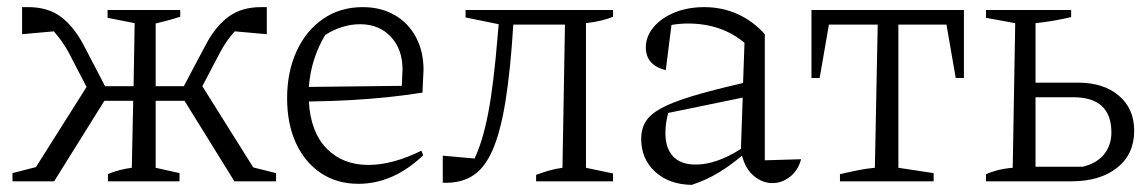

<svg xmlns="http://www.w3.org/2000/svg" viewBox="-20 -509 3219 539"><path d="M15 0V-23L81 -40L223 -265L171 -365Q162 -381 151.5 -395.5Q141 -410 131 -421L42 -413V-489Q50 -489 59 -489Q114 -489 150 -462.5Q186 -436 214 -384L275 -267H355L358 -444L282 -459V-481H486V-462Q464 -455 448.5 -451Q433 -447 417 -443V-267H496L558 -384Q585 -435 621.5 -462Q658 -489 713 -489Q721 -489 729 -489V-413L639 -421Q617 -397 600 -366L548 -267L691 -39L755 -23V0H638L498 -226H417V-38L484 -23V0H283V-20Q298 -27 316 -31.5Q334 -36 350 -38L354 -226H273L132 0Z M986 7Q926 7 881 -23Q836 -53 811 -107Q786 -161 786 -233Q786 -307 812.5 -365Q839 -423 887 -456Q935 -489 998 -489Q1049 -489 1087.5 -467Q1126 -445 1147.5 -405Q1169 -365 1169 -313L1166 -249Q1115 -241 1066.5 -236Q1018 -231 965 -228Q912 -225 847 -224Q852 -138 897 -92Q942 -46 1014 -46Q1082 -46 1163 -86L1168 -73Q1084 7 986 7ZM893 -411Q853 -344 847 -265L1108 -268L1110 -314Q1110 -371 1077 -406Q1044 -441 991 -441Q941 -441 893 -411Z M1223 4V-72L1312 -64Q1335 -111 1350.5 -191.5Q1366 -272 1377 -408L1380 -441L1287 -460V-481H1701V-462Q1687 -456 1668.5 -451.5Q1650 -447 1625 -444V-38L1701 -22V0H1485V-18Q1523 -33 1559 -38L1566 -440H1421Q1413 -311 1399 -224.5Q1385 -138 1362.5 -87Q1340 -36 1306 -15Q1272 6 1223 4Z M1922 10Q1858 9 1819 -27Q1780 -63 1780 -119Q1780 -147 1792.5 -167.5Q1805 -188 1836 -205Q1867 -222 1923 -239Q1979 -256 2066 -276L2070 -389Q2005 -443 1911 -443Q1889 -443 1865 -439L1849 -312Q1793 -326 1793 -376Q1793 -407 1815 -433Q1837 -459 1874 -474Q1911 -489 1957 -489Q2007 -489 2050.5 -469.5Q2094 -450 2127 -413V-59L2229 -62Q2220 -30 2197.5 -12.5Q2175 5 2148 5Q2121 5 2097 -14.5Q2073 -34 2063 -72Q2031 -45 1997.5 -24.5Q1964 -4 1922 10ZM1848 -136Q1848 -93 1869.5 -70Q1891 -47 1933 -47Q1991 -47 2060 -91L2065 -235L1856 -192Q1848 -164 1848 -136Z M2686 -481V-290H2663L2637 -440H2502V-38L2601 -23V0H2338V-20Q2363 -26 2388 -31Q2413 -36 2436 -38L2444 -440H2307L2281 -290H2258V-481Z M2748 0V-20Q2761 -26 2780 -31Q2799 -36 2823 -38L2830 -444L2748 -459V-481H2987V-461Q2936 -449 2887 -444V-277H3006Q3078 -277 3121 -240.5Q3164 -204 3164 -142Q3164 -76 3116 -38Q3068 0 2988 0ZM2887 -41H3020Q3060 -51 3080 -76.5Q3100 -102 3100 -137Q3100 -236 2993 -236H2887Z"/></svg>

Font: Piazzolla Light
Style: Regular
Weight: 300
Designer: Juan Pablo del Peral
Foundry: Huerta Tipografica
Version: Version 1.330